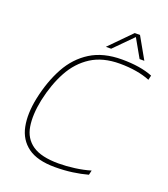

<svg xmlns="http://www.w3.org/2000/svg" viewBox="-148 -914 896 1027"><g transform="rotate(20 300.5 -400.0)"><path d="M321 -688 441 -810H471L540 -688H513L454 -792L351 -688ZM284 10Q184 10 130 -29.5Q76 -69 62 -139Q48 -209 67 -301Q89 -405 132.5 -484.5Q176 -564 248 -609Q320 -654 426 -654Q479 -654 522.5 -647Q566 -640 601 -626L595 -600Q561 -614 517 -621.5Q473 -629 423 -629Q326 -629 260.5 -587Q195 -545 155 -471.5Q115 -398 94 -301Q76 -213 86.5 -148.5Q97 -84 147 -49.5Q197 -15 296 -15Q340 -15 388 -21.5Q436 -28 476 -40L470 -14Q430 -3 383.5 3.5Q337 10 284 10Z"/></g></svg>

Font: Kanit Thin
Style: Italic
Weight: 250
Italic angle: -12°
Designer: Katatrad Team
Foundry: CadsonDemak
Version: Version 2.000; ttfautohint (v1.8.3)